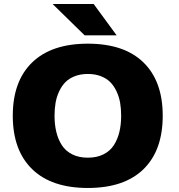

<svg xmlns="http://www.w3.org/2000/svg" viewBox="-20 -923 890 954"><path d="M559.5 -747.5H400.5L241.5 -903H445.5ZM43.5 -348Q43.5 -519.5 139.8 -612.8Q236 -706 416.5 -706Q597 -706 692.8 -612.8Q788.5 -519.5 788.5 -348Q788.5 -175.5 692.8 -82.2Q597 11 416.5 11Q236 11 139.8 -82.5Q43.5 -176 43.5 -348ZM582 -348Q582 -383 576.8 -412.8Q571.5 -442.5 559 -469.2Q546.5 -496 528 -514.8Q509.5 -533.5 481 -544.5Q452.5 -555.5 416.5 -555.5Q380.5 -555.5 352 -544.5Q323.5 -533.5 305 -514.8Q286.5 -496 274 -469.2Q261.5 -442.5 256.2 -412.8Q251 -383 251 -348Q251 -304 259.8 -267.5Q268.5 -231 287.2 -201.8Q306 -172.5 339 -156Q372 -139.5 416.5 -139.5Q461 -139.5 494 -156Q527 -172.5 545.8 -201.8Q564.5 -231 573.2 -267.5Q582 -304 582 -348Z"/></svg>

Font: League Mono Wide ExtraBold
Style: Regular
Weight: 800
Width: 8
Designer: Tyler Finck
Foundry: The League of Moveable Type / Tyler Finck
Version: Version 2.210